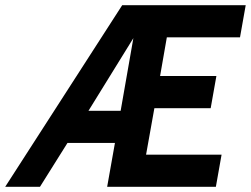

<svg xmlns="http://www.w3.org/2000/svg" viewBox="-76 -720 967 740"><path d="M395 -700H871L849 -576H567L541 -427H758L736 -303H519L487 -124H778L756 0H337L367 -169H184L78 0H-56ZM389 -293 438 -573 265 -293Z"/></svg>

Font: Cabin
Style: Bold Italic
Weight: 700
Italic angle: -7°
Designer: Pablo Impallari
Foundry: Pablo Impallari. http://www.impallari.com Igino Marini. http://www.ikern.com
Version: Version 2.200